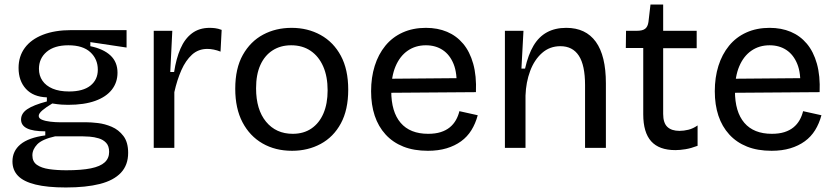

<svg xmlns="http://www.w3.org/2000/svg" viewBox="-20 -653 3690 848"><path d="M271 175Q189 175 136.5 162Q84 149 59.5 123.5Q35 98 35 60Q35 14 70.5 -15.5Q106 -45 180 -55V-73Q126 -73 99.5 -86Q73 -99 73 -125Q73 -152 100 -170.5Q127 -189 187 -205V-223Q127 -225 94.5 -260.5Q62 -296 62 -353Q62 -404 89.5 -441.5Q117 -479 169.5 -499.5Q222 -520 295 -520H539V-443L379 -467V-449Q437 -437 468 -408Q499 -379 499 -332Q499 -289 474 -257Q449 -225 400.5 -207.5Q352 -190 281 -190Q267 -190 251.5 -191Q236 -192 211 -196Q184 -180 167.5 -166Q151 -152 151 -141Q151 -130 166 -124Q181 -118 203 -115.5Q225 -113 244 -113H362Q382 -113 412.5 -109.5Q443 -106 473.5 -93Q504 -80 525 -52.5Q546 -25 546 22Q546 76 514 110Q482 144 421 159.5Q360 175 271 175ZM273 99Q340 99 381.5 90.5Q423 82 442.5 64Q462 46 462 18Q462 -8 449 -22Q436 -36 416 -42Q396 -48 375.5 -49.5Q355 -51 341 -51H224Q166 -38 144.5 -15.5Q123 7 123 33Q123 61 143 75Q163 89 197 94Q231 99 273 99ZM285 -249Q347 -249 379.5 -275Q412 -301 412 -345Q412 -392 379 -422.5Q346 -453 282 -453Q220 -453 186 -424Q152 -395 152 -349Q152 -319 167.5 -296.5Q183 -274 212.5 -261.5Q242 -249 285 -249Z M659 0V-279V-517H741L732 -335H749Q758 -394 777 -438Q796 -482 828 -506Q860 -530 906 -530Q917 -530 930 -528.5Q943 -527 959 -521L954 -425Q939 -431 924 -434Q909 -437 896 -437Q856 -437 828 -411.5Q800 -386 781 -343Q762 -300 750 -246V0Z M1270 13Q1196 13 1139.5 -19.5Q1083 -52 1051 -113Q1019 -174 1019 -261Q1019 -351 1052.5 -410.5Q1086 -470 1142 -500Q1198 -530 1268 -530Q1339 -530 1396 -498.5Q1453 -467 1485.5 -406.5Q1518 -346 1518 -257Q1518 -168 1485.5 -108Q1453 -48 1396.5 -17.5Q1340 13 1270 13ZM1273 -62Q1321 -62 1355.5 -85.5Q1390 -109 1408.5 -152Q1427 -195 1427 -254Q1427 -315 1407.5 -359.5Q1388 -404 1352 -428.5Q1316 -453 1266 -453Q1219 -453 1184 -430.5Q1149 -408 1130 -366Q1111 -324 1111 -263Q1111 -169 1155 -115.5Q1199 -62 1273 -62Z M1870 13Q1808 13 1761.5 -5.5Q1715 -24 1683 -59Q1651 -94 1635 -142Q1619 -190 1619 -250Q1619 -311 1635 -362Q1651 -413 1682 -451Q1713 -489 1758.5 -509.5Q1804 -530 1861 -530Q1913 -530 1954.5 -512.5Q1996 -495 2025.5 -460Q2055 -425 2070 -371.5Q2085 -318 2082 -246L1676 -243V-305L2026 -308L1996 -266Q2000 -329 1983.5 -370Q1967 -411 1935.5 -432Q1904 -453 1861 -453Q1815 -453 1780.5 -429Q1746 -405 1727 -360Q1708 -315 1708 -251Q1708 -159 1749.5 -110.5Q1791 -62 1871 -62Q1903 -62 1926.5 -69.5Q1950 -77 1966.5 -90.5Q1983 -104 1993.5 -122.5Q2004 -141 2009 -162L2090 -144Q2080 -107 2062 -78Q2044 -49 2016.5 -29Q1989 -9 1952.5 2Q1916 13 1870 13Z M2210 0V-318V-517H2292L2283 -350H2299Q2313 -412 2336.5 -451.5Q2360 -491 2396 -510.5Q2432 -530 2481 -530Q2567 -530 2611.5 -468.5Q2656 -407 2656 -285V0H2564V-277Q2564 -365 2536.5 -407Q2509 -449 2455 -449Q2408 -449 2374 -419Q2340 -389 2321.5 -339.5Q2303 -290 2301 -231V0Z M2963 10Q2891 10 2856 -29Q2821 -68 2821 -148V-441H2744L2745 -517H2793Q2818 -517 2829.5 -526Q2841 -535 2844 -556L2853 -633H2909V-517H3057V-440H2909V-150Q2909 -110 2927.5 -92.5Q2946 -75 2981 -75Q3000 -75 3020.5 -80Q3041 -85 3061 -99V-9Q3032 2 3007.5 6Q2983 10 2963 10Z M3388 13Q3326 13 3279.5 -5.5Q3233 -24 3201 -59Q3169 -94 3153 -142Q3137 -190 3137 -250Q3137 -311 3153 -362Q3169 -413 3200 -451Q3231 -489 3276.5 -509.5Q3322 -530 3379 -530Q3431 -530 3472.5 -512.5Q3514 -495 3543.5 -460Q3573 -425 3588 -371.5Q3603 -318 3600 -246L3194 -243V-305L3544 -308L3514 -266Q3518 -329 3501.5 -370Q3485 -411 3453.5 -432Q3422 -453 3379 -453Q3333 -453 3298.5 -429Q3264 -405 3245 -360Q3226 -315 3226 -251Q3226 -159 3267.5 -110.5Q3309 -62 3389 -62Q3421 -62 3444.5 -69.5Q3468 -77 3484.5 -90.5Q3501 -104 3511.5 -122.5Q3522 -141 3527 -162L3608 -144Q3598 -107 3580 -78Q3562 -49 3534.5 -29Q3507 -9 3470.5 2Q3434 13 3388 13Z"/></svg>

Font: Bricolage Grotesque 17pt
Style: Regular
Weight: 400
Version: Version 1.001;gftools[0.9.33.dev8+g029e19f]